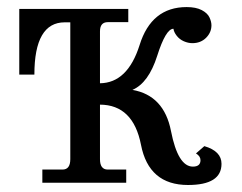

<svg xmlns="http://www.w3.org/2000/svg" viewBox="-20 -514 682 540"><path d="M261.2 -279.8Q338.9 -280.8 372.6 -387.2Q405.8 -494.1 504.9 -494.1Q531.2 -494.1 547.4 -485.6Q563.5 -477.1 569.1 -465.1Q574.7 -453.1 574.7 -442.9Q574.7 -422.9 559.6 -407.7Q544.4 -392.6 521 -392.6Q509.3 -392.6 497.1 -397.9Q484.9 -403.3 477.1 -413.3Q469.2 -423.3 467.8 -433.1Q446.3 -433.1 422.1 -356.9Q397.9 -280.8 352.5 -261.2Q441.4 -245.6 460.9 -145.5Q480.5 -45.4 522.5 -45.4Q543.9 -45.4 543.9 -63.5Q543.9 -74.7 531.2 -82.5L554.7 -103Q603 -88.9 603 -53.2Q603 6.3 508.8 6.3Q398.4 6.3 376.5 -106.9Q354.5 -219.2 261.2 -219.7V-66.4Q261.2 -37.1 283.2 -37.1H335V0H99.1V-37.1H155.8Q177.7 -37.1 177.7 -66.4V-451.2H162.1Q76.7 -451.2 76.7 -304.2H34.2V-488.8H340.8V-451.7H283.2Q261.2 -451.7 261.2 -425.8Z"/></svg>

Font: Munson
Style: Regular
Weight: 400
Designer: Paul James MIller
Foundry: High-Logic / Made with FontCreator
Version: Version 2.10;May 5, 2019;FontCreator 11.5.0.2430 64-bit